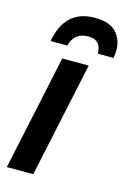

<svg xmlns="http://www.w3.org/2000/svg" viewBox="-117 -819 586 876"><g transform="rotate(15 176.0 -381.0)"><path d="M130 -607Q146 -672 213 -672Q274 -672 274 -607H348Q352 -627 352 -645Q352 -693 321.5 -727.5Q291 -762 219 -762Q79 -762 51 -607ZM132 0 248 -544H123L7 0Z"/></g></svg>

Font: Noto Sans UI SemiCondensed
Style: Bold Italic
Weight: 700
Width: 4
Designer: Monotype Design Team
Foundry: Monotype Imaging Inc.
Version: 1.001